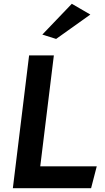

<svg xmlns="http://www.w3.org/2000/svg" viewBox="-20 -996 554 1016"><path d="M204 -813 277 -790 458 -919 360 -976ZM193 -116 265 -703H134L48 0H462L492 -116Z"/></svg>

Font: Bluebird
Style: Obl
Weight: 400
Designer: Jasper
Foundry: Cannot Into Space Fonts
Version: Version 0.98